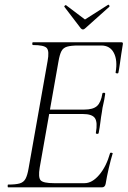

<svg xmlns="http://www.w3.org/2000/svg" viewBox="-20 -807 550 827"><path d="M15 0Q13 0 13 -6Q13 -12 15 -12Q48 -12 65 -17Q82 -22 90 -37Q98 -52 103 -81L185 -544Q193 -587 181.5 -600Q170 -613 122 -613Q119 -613 119 -619Q119 -625 122 -625H503Q511 -625 509 -616Q506 -598 502.5 -575Q499 -552 496 -530Q493 -508 490 -494Q489 -490 483 -491Q477 -492 478 -495Q487 -547 470.5 -579Q454 -611 416 -611H317Q286 -611 269 -606Q252 -601 244.5 -586.5Q237 -572 232 -543L151 -85Q144 -43 155 -30.5Q166 -18 213 -18H344Q377 -18 407.5 -54Q438 -90 454 -147Q455 -150 461 -149Q467 -148 465 -145Q457 -119 448.5 -82.5Q440 -46 435 -15Q432 0 419 0ZM405 -234Q404 -230 398 -230.5Q392 -231 393 -235Q401 -280 389 -298Q377 -316 336 -316H171L174 -335H343Q381 -335 398 -350.5Q415 -366 421 -404Q422 -408 428 -407.5Q434 -407 433 -402Q429 -374 425 -358.5Q421 -343 419 -325Q415 -303 412.5 -281.5Q410 -260 405 -234ZM328 -685 257 -778Q256 -780 259.5 -783Q263 -786 264 -785L346 -723L445 -786Q448 -788 450.5 -784Q453 -780 451 -778L347 -685Q337 -675 328 -685Z"/></svg>

Font: Cormorant Garamond Light
Style: Italic
Weight: 300
Italic angle: -10°
Designer: Christian Thalmann (Catharsis Fonts)
Foundry: Catharsis Fonts
Version: Version 4.001